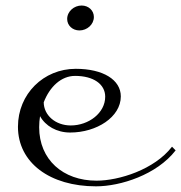

<svg xmlns="http://www.w3.org/2000/svg" viewBox="-20 -648 640 678"><path d="M43.4 -200.5C43.4 -73.4 156.3 10 319.1 10C405.6 10 533.7 -31 600.2 -117L587.4 -130C525.3 -49 399.6 -10 320.9 -10C202.1 -10 118.3 -84.6 118.3 -198.7C118.3 -212.1 119.5 -225.9 121.4 -237.8C140.4 -203.3 180 -180 227.7 -180C321.4 -180 406.6 -234.7 406.6 -307.5C406.6 -366.3 344.2 -405 247.4 -405C133.7 -405 43.4 -316 43.4 -200.5ZM134.4 -286.8C155.7 -341.8 196.1 -380 245.2 -380C310 -380 351.5 -350.8 351.5 -306.5C351.5 -249 293.1 -205 229.9 -205C175.9 -205 134.7 -241 134.4 -286.8ZM268.2 -628.5C241.6 -628.5 217.2 -607.8 217.2 -580.9C217.2 -558.3 235.9 -540.5 260.5 -540.5C287.2 -540.5 311.5 -561.2 311.5 -588.1C311.5 -610.7 292.9 -628.5 268.2 -628.5Z"/></svg>

Font: Galberik
Style: Regular
Weight: 400
Designer: Gluk
Foundry: Gluk
Version: Version 0.50